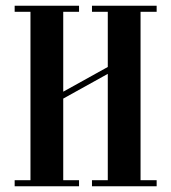

<svg xmlns="http://www.w3.org/2000/svg" viewBox="-20 -648 596 668"><path d="M31 0V-21H86V-607H31V-628H255V-607H200V-329L355 -415V-607H300V-628H525V-607H469V-21H525V0H300V-21H355V-391L200 -305V-21H255V0Z"/></svg>

Font: Pochaevsk
Style: Regular
Weight: 400
Version: Version 1.210; ttfautohint (v1.8.4.7-5d5b)